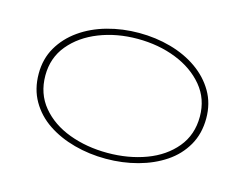

<svg xmlns="http://www.w3.org/2000/svg" viewBox="-75 -596 924 724"><g transform="rotate(15 387.0 -234.5)"><path d="M714 -234Q714 -174 687.5 -128Q661 -82 615.5 -51.5Q570 -21 511 -5Q452 11 387 11Q322 11 263 -5Q204 -21 158.5 -51.5Q113 -82 86.5 -128Q60 -174 60 -234Q60 -292 86.5 -337.5Q113 -383 158.5 -415Q204 -447 263 -463.5Q322 -480 387 -480Q452 -480 511 -463.5Q570 -447 615.5 -415Q661 -383 687.5 -337.5Q714 -292 714 -234ZM86 -234Q86 -163 127.5 -113Q169 -63 237.5 -37.5Q306 -12 387 -12Q469 -12 537.5 -37.5Q606 -63 647.5 -113Q689 -163 689 -234Q689 -303 647.5 -353Q606 -403 537.5 -430Q469 -457 387 -457Q306 -457 237.5 -430Q169 -403 127.5 -353Q86 -303 86 -234Z"/></g></svg>

Font: BhuTuka Expanded One
Style: Regular
Weight: 400
Designer: Erin McLaughlin
Version: Version 1.000; ttfautohint (v1.8.3)